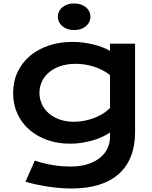

<svg xmlns="http://www.w3.org/2000/svg" viewBox="-20 -828 875 1107"><path d="M180.7 97.7Q208 107.4 236.3 114Q264.6 120.6 291.3 124.8Q317.9 128.9 342.3 130.6Q366.7 132.3 385.7 132.3Q443.4 132.3 486.1 118.4Q528.8 104.5 557.4 81.1Q585.9 57.6 600.1 26.6Q614.3 -4.4 614.3 -39.1V-64Q595.7 -51.3 570.8 -39.6Q545.9 -27.8 516.1 -19Q486.3 -10.3 452.9 -4.9Q419.4 0.5 383.8 0.5Q313 0.5 252.9 -20.8Q192.9 -42 148.9 -80.3Q105 -118.7 80.3 -172.4Q55.7 -226.1 55.7 -291.5Q55.7 -358.4 81.5 -412.8Q107.4 -467.3 153.1 -505.9Q198.7 -544.4 261.2 -565.4Q323.7 -586.4 397 -586.4Q428.2 -586.4 459 -582.5Q489.7 -578.6 517.8 -571.8Q545.9 -564.9 570.6 -555.4Q595.2 -545.9 614.3 -534.7V-576.2H758.8V-65.9Q758.8 12.7 734.9 73.2Q710.9 133.8 664.8 175Q618.7 216.3 550.3 237.5Q481.9 258.8 393.6 258.8Q361.8 258.8 327.6 256.1Q293.5 253.4 259 248.3Q224.6 243.2 191.2 236.1Q157.7 229 127 219.7ZM207.5 -293Q207.5 -258.3 221.4 -227.8Q235.4 -197.3 261.2 -174.6Q287.1 -151.9 323.7 -138.9Q360.4 -126 406.2 -126Q436 -126 465.6 -131.6Q495.1 -137.2 522.2 -147.5Q549.3 -157.7 573 -172.4Q596.7 -187 614.3 -205.1V-395Q592.3 -412.6 567.9 -424.8Q543.5 -437 518.1 -444.8Q492.7 -452.6 466.8 -456.3Q440.9 -460 416.5 -460Q366.7 -460 327.9 -446.8Q289.1 -433.6 262.5 -410.9Q235.8 -388.2 221.7 -357.9Q207.5 -327.6 207.5 -293ZM407.2 -654.8Q385.7 -654.8 368.4 -660.9Q351.1 -667 338.9 -677.5Q326.7 -688 320.1 -701.9Q313.5 -715.8 313.5 -731.4Q313.5 -747.6 320.1 -761.5Q326.7 -775.4 338.9 -785.6Q351.1 -795.9 368.4 -802Q385.7 -808.1 407.2 -808.1Q429.2 -808.1 446.5 -802Q463.9 -795.9 476.1 -785.6Q488.3 -775.4 494.9 -761.5Q501.5 -747.6 501.5 -731.4Q501.5 -715.8 494.9 -701.9Q488.3 -688 476.1 -677.5Q463.9 -667 446.5 -660.9Q429.2 -654.8 407.2 -654.8Z"/></svg>

Font: Krona One
Style: Regular
Weight: 400
Version: Version 1.003